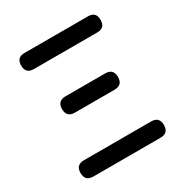

<svg xmlns="http://www.w3.org/2000/svg" viewBox="-170 -867 954 999"><g transform="rotate(-30 306.5 -368.0)"><path d="M105 0Q56 0 56 -49Q56 -98 105 -98H508Q557 -98 557 -49Q557 0 508 0H306ZM188 -336Q139 -336 139 -385Q139 -434 188 -434H426Q475 -434 475 -385Q475 -336 426 -336H307ZM116 -639Q68 -639 68 -688Q68 -736 116 -736H497Q545 -736 545 -688Q545 -639 497 -639H306Z"/></g></svg>

Font: GenSenRounded JP M
Style: Regular
Weight: 500
Version: Version 1.501;PS 1;hotconv 16.6.51;makeotf.lib2.5.65220